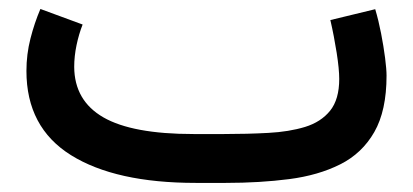

<svg xmlns="http://www.w3.org/2000/svg" viewBox="-20 -402 908 422"><path d="M476.1 0H410.2Q233.9 0 136 -61Q38.1 -122.1 38.1 -246.1Q38.1 -282.7 46.9 -317.1Q55.7 -351.6 68.8 -382.3L161.6 -348.1Q153.3 -327.1 148.2 -302.7Q143.1 -278.3 143.1 -254.9Q143.6 -180.7 207.3 -144Q271 -107.4 405.3 -107.4H472.7Q523.9 -107.4 569.6 -109.9Q615.2 -112.3 650.4 -123Q685.5 -133.8 705.6 -158.7Q725.6 -183.6 725.6 -228.5Q725.6 -250 720 -285.9Q714.4 -321.8 706.1 -357.9L804.7 -381.8Q812 -357.4 817.6 -328.6Q823.2 -299.8 826.4 -274.7Q829.6 -249.5 829.6 -235.8Q829.6 -158.7 802.7 -111.8Q775.9 -64.9 727.8 -40.8Q679.7 -16.6 615.5 -8.3Q551.3 0 476.1 0Z"/></svg>

Font: Vazir Medium FD-UI
Style: Medium-FD-UI
Weight: 500
Designer: Saber Rastikerdar
Foundry: Saber Rastikerdar
Version: Version 30.1.0